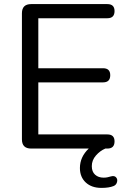

<svg xmlns="http://www.w3.org/2000/svg" viewBox="-20 -725 623 937"><path d="M504 0H494Q468 11 448 34Q428 57 428 86Q428 113 444 127.5Q460 142 486 142Q503 142 521 136Q538 131 546.5 140.5Q555 150 551 164Q547 178 534 183Q512 192 475 192Q427 192 398.5 165.5Q370 139 370 95Q370 41 413 0H132Q87 0 87 -45V-660Q87 -705 132 -705H504Q539 -705 539 -671Q539 -636 504 -636H167V-392H483Q518 -392 518 -358Q518 -323 483 -323H167V-69H504Q539 -69 539 -35Q539 0 504 0Z"/></svg>

Font: Nunito
Style: Regular
Weight: 400
Designer: Vernon Adams
Foundry: Vernon Adams
Version: Version 3.602